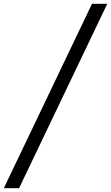

<svg xmlns="http://www.w3.org/2000/svg" viewBox="-41 -843 582 1006"><path d="M-21 143 441 -823H521L59 143Z"/></svg>

Font: Iosevka SS04
Style: Italic
Weight: 400
Italic angle: -9°
Monospace: yes
Designer: Belleve Invis
Foundry: Belleve Invis
Version: Version 19.0.0; ttfautohint (v1.8.4)